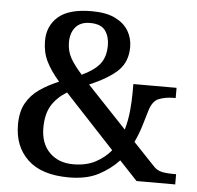

<svg xmlns="http://www.w3.org/2000/svg" viewBox="-52 -777 862 841"><g transform="rotate(5 379.0 -357.0)"><path d="M281 10Q161 10 100 -47.5Q39 -105 39 -201Q39 -258 60 -295.5Q81 -333 117.5 -358.5Q154 -384 202 -404Q163 -449 144 -488.5Q125 -528 125 -577Q125 -643 171.5 -683.5Q218 -724 318 -724Q382 -724 421.5 -704.5Q461 -685 480 -653Q499 -621 499 -582Q499 -519 460.5 -480Q422 -441 334 -403L507 -220Q519 -262 523 -305Q527 -348 527 -382V-422H717V-377H706Q673 -377 644 -366Q615 -355 602 -309Q593 -278 582 -242Q571 -206 554 -170L649 -70Q663 -55 682.5 -50Q702 -45 739 -45H748V0H578L499 -84Q462 -44 410 -17Q358 10 281 10ZM298 -443Q352 -468 376.5 -499Q401 -530 401 -581Q401 -620 382 -646Q363 -672 315 -672Q273 -672 251.5 -646.5Q230 -621 230 -580Q230 -543 246 -513Q262 -483 298 -443ZM295 -49Q352 -49 392.5 -70.5Q433 -92 460 -125L241 -360Q197 -333 174 -295Q151 -257 151 -197Q151 -128 190.5 -88.5Q230 -49 295 -49Z"/></g></svg>

Font: Noto Serif Hentaigana Medium
Style: Regular
Weight: 500
Designer: Kazuhiro Yamada
Foundry: nipponia
Version: Version 1.000; ttfautohint (v1.8.4.7-5d5b)